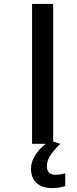

<svg xmlns="http://www.w3.org/2000/svg" viewBox="-20 -734 394 980"><path d="M251.5 -713.9H143.6V0H213.4C205.1 6.3 197.3 13.7 189.5 21.5C159.7 51.3 138.2 88.4 138.2 127C138.2 187 174.3 226.1 247.1 226.1C273.9 226.1 293.5 221.7 313 215.8V150.9C301.3 153.3 285.2 158.2 262.2 158.2C235.4 158.2 219.2 143.1 219.2 115.2C219.2 74.7 244.6 43 288.1 0L251.5 -11.2Z"/></svg>

Font: Noto Reveo Sans
Style: Regular
Weight: 500
Designer: Monotype Design Team
Foundry: Monotype Imaging Inc.
Version: Version 2.007